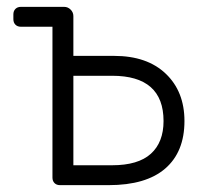

<svg xmlns="http://www.w3.org/2000/svg" viewBox="-20 -540 597 560"><path d="M133 -462H41Q31 -462 25 -468Q19 -474 19 -484V-498Q19 -508 25 -514Q31 -520 41 -520H167Q178 -520 186 -512Q194 -504 194 -493V-377H313Q409 -377 463.5 -325Q518 -273 518 -187Q518 -97 462 -48.5Q406 0 297 0H155Q145 0 139 -6Q133 -12 133 -22ZM194 -58H307Q383 -58 420 -91.5Q457 -125 457 -187Q457 -319 307 -319H194Z"/></svg>

Font: Hezaedrus Light
Style: Regular
Weight: 300
Designer: Hubert & Fischer
Foundry: Hubert & Fischer
Version: Version 1.10;September 3, 2019;FontCreator 11.5.0.2425 64-bi